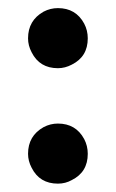

<svg xmlns="http://www.w3.org/2000/svg" viewBox="-20 -514 284 471"><path d="M48.8 -136.7Q48.8 -180.7 86.9 -202.1Q103.5 -210.9 122.1 -210.9Q166 -210.9 186.5 -172.9Q195.3 -156.2 195.3 -136.7Q195.3 -91.8 156.2 -72.3Q140.6 -63.5 122.1 -63.5Q77.1 -63.5 57.6 -102.5Q48.8 -119.1 48.8 -136.7ZM48.8 -419.9Q48.8 -463.9 86.9 -485.4Q103.5 -494.1 122.1 -494.1Q166 -494.1 186.5 -456.1Q195.3 -439.5 195.3 -419.9Q195.3 -375 156.2 -355.5Q139.6 -346.7 122.1 -346.7Q77.1 -346.7 57.6 -385.7Q48.8 -402.3 48.8 -419.9Z"/></svg>

Font: Post No Bills Jaffna ExtraBold
Style: Regular
Weight: 800
Designer: Kosala Senevirathne, Siva Puranthara, Lasantha Premarathna, Tharique Azeez
Foundry: Mooniak
Version: Version 1.220 ; ttfautohint (v1.6)